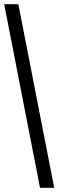

<svg xmlns="http://www.w3.org/2000/svg" viewBox="-20 -780 280 921"><path d="M172 121H240L68 -760H0Z"/></svg>

Font: Noto Serif Hebrew ExtraCondensed Black
Style: Regular
Weight: 900
Width: 2
Designer: Monotype Design Team
Foundry: Monotype Imaging Inc.
Version: Version 2.004